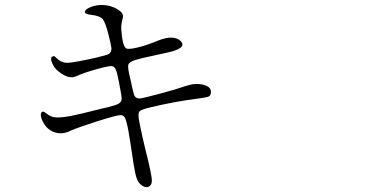

<svg xmlns="http://www.w3.org/2000/svg" viewBox="-20 -744 1540 788"><path d="M594.7 19.5Q604.5 11.7 603 -7.8Q601.6 -27.3 588.9 -81.1Q560.5 -194.3 549.8 -254.9Q545.9 -280.3 553.2 -287.6Q560.5 -294.9 598.6 -303.7Q695.3 -327.1 789.1 -338.9Q828.1 -343.8 836.9 -348.1Q845.7 -352.5 845.7 -367.2Q845.7 -388.7 813 -396.5Q780.3 -404.3 741.2 -390.6Q702.1 -377 632.3 -358.4Q562.5 -339.8 552.7 -339.8Q537.1 -339.8 531.7 -351.6Q526.4 -363.3 513.7 -425.8Q512.7 -431.6 509.8 -442.4Q503.9 -470.7 506.8 -478.5Q510.7 -490.2 536.1 -498Q553.7 -503.9 623 -518.6Q650.4 -524.4 667 -528.3Q748 -545.9 722.7 -574.2Q694.3 -603.5 627.9 -577.1Q581.1 -557.6 543.5 -548.8Q505.9 -540 497.1 -545.9Q482.4 -555.7 477.5 -626Q476.6 -643.6 484.4 -672.9Q488.3 -690.4 461.4 -706.5Q434.6 -722.7 400.4 -723.6Q373 -723.6 351.6 -714.8Q330.1 -706.1 328.6 -696.3Q327.1 -686.5 350.6 -683.6Q388.7 -679.7 400.9 -666Q413.1 -652.3 425.8 -599.6Q436.5 -557.6 437.5 -545.9Q437.5 -529.3 426.8 -522.5Q418 -517.6 383.8 -509.8L381.8 -508.8Q285.2 -487.3 258.8 -486.3Q232.4 -485.4 212.9 -504.9Q205.1 -512.7 201.7 -513.7Q198.2 -514.6 193.4 -510.7Q185.5 -504.9 194.3 -484.4Q203.1 -463.9 219.7 -451.2Q262.7 -416 293.9 -431.6Q327.1 -447.3 401.4 -466.8Q429.7 -473.6 438.5 -472.7Q450.2 -471.7 456.1 -456.1Q460.9 -445.3 468.8 -404.3Q469.7 -398.4 471.7 -387.7Q479.5 -349.6 479.5 -338.9Q478.5 -324.2 464.8 -317.4Q456.1 -312.5 418 -302.7Q409.2 -300.8 404.3 -299.8Q303.7 -274.4 268.6 -267.6Q224.6 -259.8 204.1 -262.7Q187.5 -264.6 169.9 -278.8Q152.3 -293 148.4 -278.3Q144.5 -263.7 159.2 -238.3Q176.8 -209 207 -200.2Q237.3 -191.4 268.6 -207Q301.8 -221.7 380.4 -246.6Q459 -271.5 474.6 -271.5Q486.3 -271.5 492.2 -261.7Q499 -250 506.8 -208Q512.7 -175.8 528.3 -70.3Q535.2 -27.3 542 -9.3Q548.8 8.8 564.5 18.6Q581.1 29.3 594.7 19.5Z"/></svg>

Font: Bpmf GenWan Min R
Style: R
Weight: 400
Foundry: But Ko
Version: Version 1.320